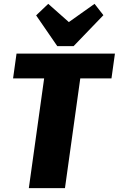

<svg xmlns="http://www.w3.org/2000/svg" viewBox="-20 -979 618 999"><path d="M578 -700 560 -571H307L408 -645L318 0H130L220 -645L300 -571H48L66 -700ZM518 -900 363 -739H278L168 -899L231 -959L388 -820H276L472 -959Z"/></svg>

Font: Pathway Extreme SemiCondensed ExtraBold
Style: Italic
Weight: 800
Width: 4
Italic angle: -8°
Version: Version 1.001;gftools[0.9.26]